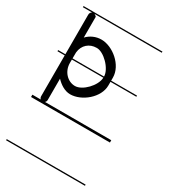

<svg xmlns="http://www.w3.org/2000/svg" viewBox="-176 -546 756 861"><g transform="rotate(30 202.5 -115.5)"><path d="M142 -330C178.8 -331.9 235 -275.7 235.2 -235H72.1C72.2 -249.1 72.3 -264.4 72.4 -266C76.3 -305.7 105.7 -330 142 -330ZM-2.5 226V232H406V226ZM-2.5 -463V-457H45.6C39.4 -454.6 35 -447.9 35 -440V-235H-2.5V-229H35V-18C35 -12.1 37.1 -7.6 40.8 -4H-2.5V8H406V-4H62.6C66.9 -7.6 69 -12.1 69 -18V-128C88 -108 114 -90 143 -90C202 -90 272 -147 272 -210V-229H406V-235H272V-251C272 -315 202 -373 143 -373C114 -373 88 -361 69 -341V-446C69 -451 67 -450 64 -453C62.3 -454.7 59.9 -456.1 57.4 -457H406V-463ZM235 -229C233.4 -186.3 181.4 -133 143 -133C104 -133 72 -168 72 -211C72 -212.1 72 -219.8 72.1 -229Z"/></g></svg>

Font: LetsTraceRuled
Style: Medium
Weight: 500
Version: Version 003.000